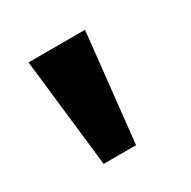

<svg xmlns="http://www.w3.org/2000/svg" viewBox="-84 -810 471 473"><g transform="rotate(-30 151.0 -573.5)"><path d="M85 -418.5H177.2L210.4 -727.5H49.8Z"/></g></svg>

Font: Inter ExtraBold
Style: Regular
Weight: 800
Designer: Rasmus Andersson
Foundry: rsms
Version: Version 4.001;git-9221beed3